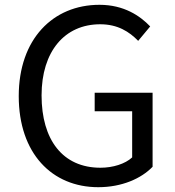

<svg xmlns="http://www.w3.org/2000/svg" viewBox="-20 -766 729 799"><path d="M389 13C487 13 568 -23 615 -72V-380H374V-303H530V-111C501 -84 450 -68 398 -68C241 -68 153 -184 153 -369C153 -552 249 -665 397 -665C470 -665 518 -634 555 -596L605 -656C563 -700 496 -746 394 -746C200 -746 58 -603 58 -366C58 -128 196 13 389 13Z"/></svg>

Font: Noto Sans CJK JP
Style: Regular
Weight: 400
Designer: Ryoko NISHIZUKA 西塚涼子 (kana, bopomofo & ideographs); Paul D. Hunt (Latin, Greek & Cyrillic); Sandoll Communications 산돌커뮤니
Foundry: Adobe
Version: Version 2.004;hotconv 1.0.118;makeotfexe 2.5.65603